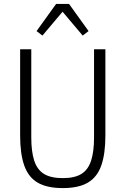

<svg xmlns="http://www.w3.org/2000/svg" viewBox="-20 -950 642 982"><path d="M83 -698H140V-247Q140 -175 155 -128.5Q170 -82 205 -60.5Q240 -39 301 -39Q362 -39 396.5 -60.5Q431 -82 446 -128.5Q461 -175 461 -247V-698H519V-257Q519 -163 498 -103.5Q477 -44 429.5 -16Q382 12 301 12Q220 12 172.5 -16Q125 -44 104 -103.5Q83 -163 83 -257ZM267 -930H333L433 -791L403 -768L300 -890L197 -768L167 -791Z"/></svg>

Font: IBM Plex Sans Condensed Light
Style: Regular
Weight: 300
Width: 3
Designer: Mike Abbink, Paul van der Laan, Pieter van Rosmalen
Foundry: Bold Monday
Version: Version 3.201